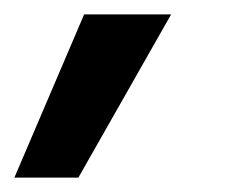

<svg xmlns="http://www.w3.org/2000/svg" viewBox="-48 -132 314 267"><path d="M-28 115 69 -112H190L61 115Z"/></svg>

Font: Figtree SemiBold
Style: Italic
Weight: 600
Italic angle: -9.5°
Foundry: Erik Kennedy
Version: Version 2.001;gftools[0.9.30]